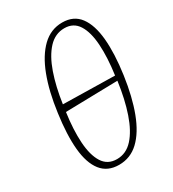

<svg xmlns="http://www.w3.org/2000/svg" viewBox="-188 -876 892 989"><g transform="rotate(-30 257.5 -381.0)"><path d="M227 10Q159 10 122 -37Q85 -84 77 -171Q69 -258 86 -379Q102 -499 135.5 -587Q169 -675 219.5 -723.5Q270 -772 338 -772Q406 -772 442 -723.5Q478 -675 486 -587Q494 -499 477 -378Q460 -258 427 -171Q394 -84 344.5 -37Q295 10 227 10ZM438 -399Q452 -500 447 -577Q442 -654 414.5 -697.5Q387 -741 333 -741Q278 -741 238 -698Q198 -655 171.5 -579Q145 -503 131 -405ZM232 -21Q287 -21 327 -65Q367 -109 394 -188Q421 -267 435 -370L125 -363Q111 -264 116 -186.5Q121 -109 149 -65Q177 -21 232 -21Z"/></g></svg>

Font: Noto Serif SemiCondensed ExtraLight
Style: Italic
Weight: 200
Width: 4
Italic angle: -12°
Designer: Monotype Design Team
Foundry: Monotype Imaging Inc.
Version: Version 2.013